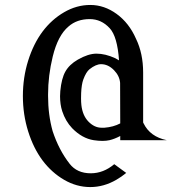

<svg xmlns="http://www.w3.org/2000/svg" viewBox="-20 -571 699 782"><path d="M391.6 -309.6Q370.6 -309.6 344.7 -289.1Q330.6 -277.8 319.3 -247.1Q312 -227.1 310.5 -191.4Q310.1 -179.7 310.1 -169.9Q310.1 -154.8 311.5 -142.6Q316.4 -100.6 339.8 -76.2Q364.3 -50.8 393.6 -50.8Q393.6 -50.8 405.3 -50.8Q441.9 -53.7 469.7 -68.4L469.2 -233.4Q466.8 -262.2 444.3 -285.2Q420.4 -309.6 391.6 -309.6ZM153.3 -442.4Q190.4 -491.7 241.2 -521.2Q292 -550.8 347.7 -550.8Q404.8 -550.8 455.1 -514.2Q505.9 -477.1 533.7 -413.6Q563 -353.5 563 -275.4V-72.3L564.9 -68.4Q591.3 -14.2 659.2 0H469.7V-17.1Q446.8 -4.9 425.8 0Q413.1 2.9 397 2.9Q380.9 2.9 361.8 0Q314.5 -7.3 273.9 -48.8Q246.6 -77.6 233.4 -118.2Q224.6 -145.5 224.6 -179.2Q224.6 -189.9 225.6 -200.2Q230.5 -251.5 246.1 -279.3Q262.2 -308.1 296.9 -328.1Q339.4 -352.5 373 -352.5Q408.7 -352.5 449.2 -334L464.8 -325.2Q458 -422.4 426.8 -456.1Q392.6 -493.2 345.7 -493.2Q293 -493.2 258.8 -462.9Q215.8 -426.8 194.8 -340.8Q175.8 -262.7 175.8 -187Q175.8 -183.6 175.8 -179.7Q175.8 -103.5 194.3 -37.1Q219.7 40 263.7 96.2Q293.9 134.8 349.6 134.8Q401.4 134.8 445.3 97.7L494.1 133.3Q475.1 148.9 454.1 161.1Q402.8 190.9 347.7 190.9Q292 190.9 241.2 161.4Q190.4 131.8 153.3 82.5Q116.2 32.7 94.7 -35.9Q73.2 -104.5 73.2 -179.9Q73.2 -255.4 94.7 -324Q116.2 -392.6 153.3 -442.4Z"/></svg>

Font: Modern Antiqua
Style: Regular
Weight: 500
Version: Version 1.0